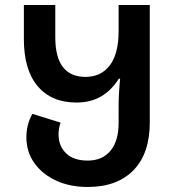

<svg xmlns="http://www.w3.org/2000/svg" viewBox="-20 -734 698 764"><path d="M329 10Q258 10 203 -15.5Q148 -41 116.5 -85.5Q85 -130 85 -188Q85 -212 90.5 -235Q96 -258 109 -281L221 -246Q213 -224 213 -199Q213 -153 243 -124Q273 -95 329 -95Q387 -95 419.5 -134Q452 -173 452 -244V-314Q452 -336 453.5 -363.5Q455 -391 458 -421H453Q424 -375 382.5 -350.5Q341 -326 284 -326Q185 -326 130 -391Q75 -456 75 -578V-714H200V-586Q200 -506 230.5 -467Q261 -428 320 -428Q382 -428 417 -474Q452 -520 452 -611V-714H576V-247Q576 -123 511 -56.5Q446 10 329 10Z"/></svg>

Font: Noto Sans Georgian SemiCondensed SemiBold
Style: Regular
Weight: 600
Width: 4
Designer: Monotype Design Team, Akaki Razmadze
Foundry: Google LLC
Version: Version 2.005; ttfautohint (v1.8.4.7-5d5b)